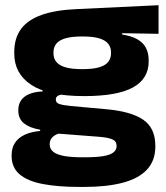

<svg xmlns="http://www.w3.org/2000/svg" viewBox="-20 -532 643 745"><path d="M306.6 -159.1Q167.4 -159.1 101.3 -202.8Q35.3 -246.5 35.3 -324.4V-329Q35.3 -384 61.6 -419.6Q87.9 -455.1 141.5 -474.1Q195.1 -493.1 275.9 -496.6L595.2 -511.8V-400.8L454 -403.2V-397.9Q489.8 -392.6 512.4 -379.9Q535.1 -367.1 546 -346.8Q556.9 -326.5 556.9 -297.7V-293.5Q556.9 -226.3 495.9 -192.7Q434.9 -159.1 306.6 -159.1ZM298.4 78.3H309.9Q353.1 78.3 380.1 73.9Q407.1 69.5 419.7 59.7Q432.4 50 432.4 35.4V33.7Q432.4 15.6 415.5 8.5Q398.6 1.4 365 -1.2L187.6 -14.9L227.9 -18.7Q212.2 -16.2 199.7 -10.6Q187.2 -4.9 180 4.5Q172.8 13.9 172.8 27.6V28.6Q172.8 45.6 186.2 56.6Q199.6 67.6 227.3 73Q255.1 78.3 298.4 78.3ZM287.6 193.3Q203.5 193.3 144.7 181.8Q86 170.3 55.5 143.9Q25 117.4 25 72.4V70.6Q25 41.8 38.1 22.1Q51.1 2.5 75.9 -9.2Q100.7 -20.8 135.7 -23.8V-28.8Q96.3 -35.3 73.7 -52.9Q51 -70.4 51 -103.5V-104.3Q51 -127.1 61.9 -142.8Q72.7 -158.5 93.9 -167.3Q115.1 -176 145.4 -177.2V-195.4L275.6 -165.3L233.3 -165.7Q213.2 -165.4 204.9 -160.5Q196.6 -155.5 196.6 -146.1V-145.6Q196.6 -133.1 210.5 -128.4Q224.3 -123.7 255.9 -120.6L392.3 -108.2Q488.3 -99.7 535.5 -67.6Q582.7 -35.4 582.7 33.8V36.5Q582.7 91.3 550.4 126Q518 160.8 456.4 177Q394.8 193.3 307.4 193.3ZM299.5 -263.7Q341.4 -263.7 365.5 -271.1Q389.6 -278.4 400.2 -292.2Q410.8 -306 410.8 -325V-329Q410.8 -347.7 400.4 -361.5Q390.1 -375.3 366.2 -382.9Q342.2 -390.5 300.6 -390.5H298.5Q256.6 -390.5 232.3 -382.9Q208 -375.2 197.8 -361.6Q187.5 -348.1 187.5 -329V-325.2Q187.5 -306.1 198.2 -292.4Q208.8 -278.6 233.1 -271.1Q257.4 -263.7 299.5 -263.7Z"/></svg>

Font: Anek Gurmukhi Medium SemiExpanded
Style: Regular
Weight: 500
Width: 6
Version: Version 1.003